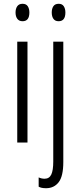

<svg xmlns="http://www.w3.org/2000/svg" viewBox="-20 -752 425 1013"><path d="M99 -732Q118 -732 126.5 -719Q135 -706 135 -686Q135 -640 99 -640Q81 -640 71.5 -652.5Q62 -665 62 -686Q62 -706 71 -719Q80 -732 99 -732ZM125 -532V0H71V-532ZM253 -686Q253 -706 261.5 -719Q270 -732 290 -732Q308 -732 316.5 -719Q325 -706 325 -686Q325 -640 289 -640Q271 -640 262 -652.5Q253 -665 253 -686ZM223 241Q210 241 200.5 239Q191 237 184 233V184Q199 191 215 191Q240 191 250.5 169Q261 147 261 100V-532H314V103Q314 178 289.5 209.5Q265 241 223 241Z"/></svg>

Font: Noto Sans Ethiopic ExtraCondensed Light
Style: Regular
Weight: 300
Width: 2
Designer: Monotype Design Team
Foundry: Monotype Imaging Inc.
Version: Version 2.102; ttfautohint (v1.8.4.7-5d5b)